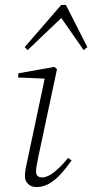

<svg xmlns="http://www.w3.org/2000/svg" viewBox="-20 -745 374 778"><path d="M81 -31Q81 -46 84 -61.5Q87 -77 92 -100L163 -435L171 -426L53 -431L55 -448L200 -474L211 -465L135 -108Q132 -93 129 -77Q126 -61 126 -50Q126 -38 132.5 -32Q139 -26 151 -26Q172 -26 199.5 -47.5Q227 -69 256 -105L270 -95Q250 -66 228 -41.5Q206 -17 181 -2Q156 13 127 13Q108 13 94.5 1Q81 -11 81 -31ZM319 -542 218 -687H244L92 -542L80 -554L228 -725H247L334 -554Z"/></svg>

Font: Source Serif 4 36pt Light
Style: Italic
Weight: 300
Italic angle: -12°
Designer: Frank Grießhammer
Foundry: Adobe Systems Incorporated
Version: Version 4.004;hotconv 1.0.116;makeotfexe 2.5.65601